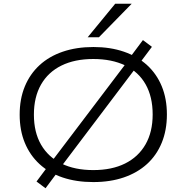

<svg xmlns="http://www.w3.org/2000/svg" viewBox="-20 -964 996 1025"><path d="M478 8Q387 8 314.5 -16.5Q242 -41 191 -88Q140 -135 112.5 -201.5Q85 -268 85 -352Q85 -436 112.5 -502.5Q140 -569 191 -616Q242 -663 315 -688Q388 -713 479 -713Q569 -713 641.5 -688Q714 -663 765 -616.5Q816 -570 843.5 -503.5Q871 -437 871 -353Q871 -269 843.5 -202Q816 -135 765 -88.5Q714 -42 641.5 -17Q569 8 478 8ZM478 -56Q577 -56 647.5 -91Q718 -126 756.5 -192.5Q795 -259 795 -353Q795 -447 757.5 -513.5Q720 -580 648.5 -614.5Q577 -649 478 -649Q379 -649 308 -614Q237 -579 199 -512.5Q161 -446 161 -352Q161 -258 199 -192Q237 -126 308 -91Q379 -56 478 -56ZM223 41 175 5 240 -82 265 -114 656 -630 675 -659 743 -750 791 -714 725 -626 700 -595 310 -79 291 -50ZM448 -765 595 -944H683L508 -765Z"/></svg>

Font: Nunito Sans 10pt Expanded Light
Style: Regular
Weight: 300
Width: 7
Designer: Vernon Adams
Foundry: Vernon Adams
Version: Version 3.101;gftools[0.9.27]